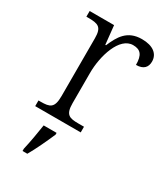

<svg xmlns="http://www.w3.org/2000/svg" viewBox="-189 -631 820 939"><g transform="rotate(30 220.5 -162.0)"><path d="M40 0H297V-32H266C215 -32 191 -38 191 -104V-274C191 -372 230 -498 306 -498C348 -498 366 -477 366 -421C409 -421 426 -443 426 -474C426 -517 392 -545 329 -545C246 -545 216 -490 191 -431H187L176 -536H38V-504H47C105 -504 127 -497 127 -433V-107C127 -39 104 -32 52 -32H40ZM96 208V221H123C147 180 178 113 196 71V61H123C116 107 107 161 96 208Z"/></g></svg>

Font: Noto Serif Tamil Light
Style: Italic
Weight: 300
Italic angle: -12°
Designer: Indian Type Foundry, Tom Grace, and the Monotype Design Team
Foundry: Monotype Imaging Inc.
Version: Version 2.003